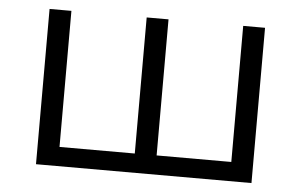

<svg xmlns="http://www.w3.org/2000/svg" viewBox="-43 -587 1016 648"><g transform="rotate(5 465.0 -263.0)"><path d="M174 -526H100V0H830V-526H756V-65H503V-526H429V-65H174Z"/></g></svg>

Font: Montserrat-Alt1
Style: Regular
Weight: 400
Designer: Differentunic
Foundry: Differentunic
Version: Version 7.222